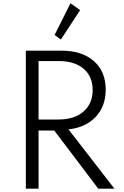

<svg xmlns="http://www.w3.org/2000/svg" viewBox="-20 -1128 739 1148"><path d="M134.5 0H210.5V-347.5H304.5L567.5 0H664L389.5 -354.5Q492 -365.5 552 -429Q612 -492.5 612 -592Q612 -701 541 -763Q470 -825 348.5 -825H134.5ZM210.5 -413.5V-763H330.5Q426 -763 480 -716.8Q534 -670.5 534 -590Q534 -508.5 479.2 -461Q424.5 -413.5 330.5 -413.5ZM344 -891.5 459 -1067.5 401.5 -1108.5 306.5 -919Z"/></svg>

Font: Spartan
Style: Regular
Weight: 400
Designer: Matt Bailey, Mirko Velimirovic
Foundry: Matt Bailey
Version: Version 1.003; ttfautohint (v1.8.3)